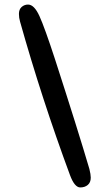

<svg xmlns="http://www.w3.org/2000/svg" viewBox="-20 -802 481 842"><path d="M372 -61Q378 -37 378 -23Q378 -2 365 9Q352 20 332 20Q307 20 287 -34Q163 -369 68 -707Q63 -724 63 -741Q63 -761 75 -771.5Q87 -782 103 -782Q130 -782 153 -731.5Q176 -681 221 -543Q322 -231 372 -61Z"/></svg>

Font: Sniglet
Style: Regular
Weight: 400
Designer: Haley Fiege
Foundry: Haley Fiege, Pablo Impallari, Brenda Gallo
Version: Version 2.000